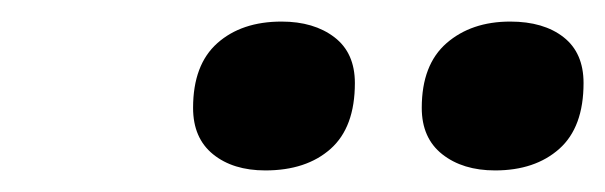

<svg xmlns="http://www.w3.org/2000/svg" viewBox="-20 -722 561 178"><path d="M439 -564Q409 -564 390 -579Q371 -594 371 -622Q371 -662 394 -682Q417 -702 453 -702Q484 -702 502.5 -687.5Q521 -673 521 -645Q521 -604 498.5 -584Q476 -564 439 -564ZM226 -564Q196 -564 177.5 -579Q159 -594 159 -622Q159 -662 181.5 -682Q204 -702 241 -702Q271 -702 290 -687.5Q309 -673 309 -645Q309 -604 286.5 -584Q264 -564 226 -564Z"/></svg>

Font: Kantumruy Pro SemiBold
Style: Italic
Weight: 600
Italic angle: -13°
Version: Version 1.002